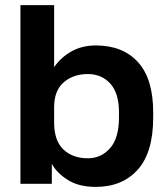

<svg xmlns="http://www.w3.org/2000/svg" viewBox="-20 -720 655 752"><path d="M355 12Q289 12 246 -15Q203 -42 183 -78V0H60V-700H192V-457Q218 -495 259.5 -518.5Q301 -542 355 -542Q461 -542 520.5 -476.5Q580 -411 580 -280V-260Q580 -123 519.5 -55.5Q459 12 355 12ZM324 -100Q376 -100 411 -139.5Q446 -179 446 -260V-280Q446 -355 412 -392.5Q378 -430 324 -430Q267 -430 229.5 -397.5Q192 -365 192 -300V-240Q192 -169 228.5 -134.5Q265 -100 324 -100Z"/></svg>

Font: Golos Text DemiBold
Style: Regular
Weight: 600
Designer: A.Korolkova, Vitaly Kuzmin
Foundry: ParaType Ltd
Version: Version 2.002